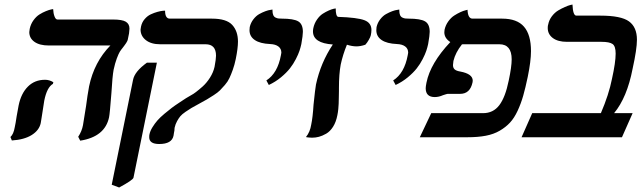

<svg xmlns="http://www.w3.org/2000/svg" viewBox="-20 -604 2823 845"><path d="M174.8 -161.1Q173.3 -152.8 167 -110.8Q165.5 -100.1 162.6 -82.8Q159.7 -65.4 159.2 -62Q152.3 -30.3 119.6 -9.8Q86.9 10.7 32.2 14.2L25.9 -1Q39.6 -13.2 44.9 -43.9Q48.8 -61 53.2 -91.8Q58.6 -124.5 62 -140.1Q72.8 -192.9 102.8 -222.9Q132.8 -252.9 178.2 -252.9Q197.3 -252.9 214.8 -242.2L212.9 -234.9Q186.5 -219.7 174.8 -161.1ZM480 -296.9Q474.6 -268.1 470.2 -192.9Q463.4 -104.5 460 -87.9Q441.9 -2 333 15.1L324.2 -2Q340.3 -26.4 345.2 -53.2Q347.2 -62 358.9 -138.2Q364.3 -181.6 372.1 -224.1Q394.5 -331.1 465.8 -403.8H194.8Q154.3 -403.8 131.6 -419.9Q108.9 -436 108.9 -462.9Q108.9 -467.3 110.8 -477.1Q115.2 -498 127.4 -514.9Q139.6 -531.7 153.8 -540.5Q168 -549.3 181.9 -554.9Q195.8 -560.5 205.1 -562.5L213.9 -564Q214.8 -544.9 220 -531.5Q225.1 -518.1 232.9 -518.1H477.1Q518.1 -518.1 533.9 -508.3Q549.8 -498.5 549.8 -478Q549.8 -470.7 547.9 -457L543 -433.1Q542.5 -428.2 540 -423.1Q537.6 -418 535.2 -414.6L528.3 -404.8L521 -395Q512.2 -384.3 507.1 -376Q502 -367.7 494.1 -346.9Q486.3 -326.2 480 -296.9Z M504.4 221.2 471.7 209 565.4 -252Q572.3 -289.1 626.5 -328.1H670.4L567.4 178.2Q564.9 188.5 504.4 221.2ZM748.5 -42Q748.5 -41 748 -36.6Q747.6 -32.2 747.6 -29.8Q747.1 -26.9 745.6 -19Q744.1 -11.2 743.7 -6.8Q736.3 29.8 680.7 29.8Q636.7 29.8 636.7 0Q636.7 -8.3 637.7 -12.2Q640.6 -27.3 650.9 -43.9Q661.1 -60.5 672.9 -74Q684.6 -87.4 703.9 -103.5Q723.1 -119.6 736.1 -129.4Q749 -139.2 770.5 -153.3L798.8 -171.9L822.8 -186Q830.6 -189.9 842.5 -199Q854.5 -208 872.1 -223.6Q889.6 -239.3 904.3 -262.5Q918.9 -285.6 924.3 -310.1Q930.7 -344.7 930.7 -358.9Q930.7 -409.2 884.8 -409.2H684.6Q645 -409.2 621.8 -427.5Q598.6 -445.8 598.6 -474.1Q598.6 -477.1 600.6 -486.8Q604.5 -505.9 616.7 -520Q628.9 -534.2 643.8 -541Q658.7 -547.9 673.1 -551.8Q687.5 -555.7 697.3 -556.6L706.5 -557.1Q706.5 -522 727.5 -522H912.6Q976.6 -522 1002 -494.4Q1027.3 -466.8 1027.3 -420.9Q1027.3 -392.1 1017.6 -344.2Q1012.2 -318.4 1004.6 -297.1Q997.1 -275.9 989.7 -260.3Q982.4 -244.6 969.7 -230Q957 -215.3 947.8 -206.1Q938.5 -196.8 920.4 -185.1Q902.3 -173.3 890.6 -166.5L855.5 -147Q832 -134.3 822.5 -128.7Q813 -123 796.9 -112.1Q780.8 -101.1 773.7 -92.5Q766.6 -84 759.3 -70.8Q752 -57.6 748.5 -42Z M1163.1 -230 1152.3 -250Q1201.7 -281.7 1216.3 -360.8Q1218.3 -368.7 1218.3 -372.1Q1218.3 -389.6 1205.3 -399.4Q1192.4 -409.2 1168.9 -410.2Q1124.5 -412.1 1101.6 -427.7Q1078.1 -443.4 1078.1 -471.2Q1078.1 -480 1079.1 -484.9Q1083.5 -503.9 1095.2 -519Q1106.9 -534.2 1120.8 -542Q1134.8 -549.8 1148.2 -554.7Q1161.6 -559.6 1170.4 -560.5L1179.2 -562V-558.1Q1179.2 -545.4 1182.6 -537.6Q1186 -529.8 1192.9 -526.6Q1199.7 -523.4 1205.3 -522.7Q1210.9 -522 1220.2 -522Q1272 -522 1292.5 -510Q1313 -498 1313 -463.9Q1313 -448.7 1306.2 -410.2Q1303.2 -396 1298.1 -380.6Q1293 -365.2 1282 -343.8Q1271 -322.3 1255.9 -303Q1240.7 -283.7 1216.6 -263.7Q1192.4 -243.7 1163.1 -230Z M1349.6 -55.2Q1356.4 -86.9 1359.9 -143.1Q1367.2 -213.9 1370.6 -231.9Q1391.1 -327.6 1444.8 -408.2Q1357.4 -414.1 1357.4 -465.8Q1357.4 -472.7 1358.9 -480Q1363.3 -501 1375 -517.8Q1386.7 -534.7 1400.4 -543.5Q1414.1 -552.2 1427 -557.9Q1439.9 -563.5 1448.7 -565.4L1457.5 -566.9Q1457.5 -533.2 1467.8 -529.8Q1552.7 -526.9 1583.7 -515.1Q1614.7 -503.4 1614.7 -472.2Q1614.7 -461.4 1611.8 -448.2Q1610.4 -441.4 1603 -428.5Q1595.7 -415.5 1587.9 -407.2Q1566.9 -399.9 1548.8 -399.9Q1529.8 -399.9 1506.8 -407.2Q1488.8 -363.3 1479.5 -319.8Q1471.7 -278.3 1471.7 -216.8V-204.1Q1471.7 -198.2 1471.2 -177.2Q1470.7 -156.2 1470.5 -147.5Q1470.2 -138.7 1468.8 -123.8Q1467.3 -108.9 1464.8 -97.2Q1459 -66.9 1445.8 -46.1Q1432.6 -25.4 1415.5 -15.6Q1398.4 -5.9 1383.8 -2Q1369.1 2 1353.5 2Q1346.2 2 1339.6 1.2Q1333 0.5 1329.6 0L1326.7 -1Q1344.7 -23.4 1349.6 -55.2Z M1721.2 -230 1710.4 -250Q1759.8 -281.7 1774.4 -360.8Q1776.4 -368.7 1776.4 -372.1Q1776.4 -389.6 1763.4 -399.4Q1750.5 -409.2 1727.1 -410.2Q1682.6 -412.1 1659.7 -427.7Q1636.2 -443.4 1636.2 -471.2Q1636.2 -480 1637.2 -484.9Q1641.6 -503.9 1653.3 -519Q1665 -534.2 1679 -542Q1692.9 -549.8 1706.3 -554.7Q1719.7 -559.6 1728.5 -560.5L1737.3 -562V-558.1Q1737.3 -545.4 1740.7 -537.6Q1744.1 -529.8 1751 -526.6Q1757.8 -523.4 1763.4 -522.7Q1769 -522 1778.3 -522Q1830.1 -522 1850.6 -510Q1871.1 -498 1871.1 -463.9Q1871.1 -448.7 1864.3 -410.2Q1861.3 -396 1856.2 -380.6Q1851.1 -365.2 1840.1 -343.8Q1829.1 -322.3 1814 -303Q1798.8 -283.7 1774.7 -263.7Q1750.5 -243.7 1721.2 -230Z M2218.8 -249Q2231.9 -310.1 2231.9 -342.8Q2231.9 -409.2 2177.7 -409.2H2013.7Q2014.6 -409.2 2014.6 -408.2H2012.7V-409.2Q2011.7 -408.2 2012.7 -408.2Q1984.4 -372.6 1975.6 -335.9Q1973.6 -322.3 1973.6 -317.9Q1973.6 -305.2 1981 -298.6Q1988.3 -292 2005.9 -289.1Q2060.5 -278.8 2060.5 -249Q2060.5 -247.6 2060.1 -245.1Q2059.6 -242.7 2059.6 -241.2Q2048.8 -190.9 2004.9 -190.9H1981.9H1949.7Q1947.3 -190.9 1929.7 -185.1Q1911.1 -176.8 1893.6 -176.8Q1853.5 -176.8 1853.5 -215.8Q1853.5 -223.1 1856.9 -240.2Q1874 -325.7 1961.9 -418.9Q1935.5 -436 1935.5 -461.9Q1935.5 -463.4 1936 -467.3Q1936.5 -471.2 1936.5 -473.1Q1940.9 -493.2 1952.9 -509.8Q1964.8 -526.4 1978.8 -535.4Q1992.7 -544.4 2006.1 -550.5Q2019.5 -556.6 2028.3 -558.6L2037.6 -561Q2039.1 -522 2059.6 -522H2189.9Q2255.4 -522 2286.1 -486.6Q2316.9 -451.2 2316.9 -378.9Q2316.9 -335.4 2302.7 -266.1Q2292.5 -217.3 2282.7 -182.9Q2272.9 -148.4 2258.1 -116.5Q2243.2 -84.5 2224.6 -64.5Q2206.1 -44.4 2179.4 -28.8Q2152.8 -13.2 2117.9 -6.6Q2083 0 2037.6 0H1827.6L1877.9 -106H2106Q2150.9 -106 2177.5 -141.1Q2204.1 -176.3 2218.8 -249Z M2622.6 -535.2Q2713.4 -535.2 2748.3 -509.8Q2783.2 -484.4 2783.2 -429.2Q2783.2 -387.7 2764.2 -301.8Q2739.7 -174.8 2682.6 -106H2764.2L2717.3 0H2275.4L2322.3 -106H2624.5Q2659.7 -188 2673.3 -256.8Q2689.5 -329.6 2689.5 -368.2Q2689.5 -400.9 2675.8 -410.4Q2662.1 -419.9 2627.4 -419.9H2475.6Q2435.1 -419.9 2412.8 -436.8Q2390.6 -453.6 2390.6 -481Q2390.6 -491.2 2392.6 -496.1Q2396.5 -516.1 2408.9 -532.5Q2421.4 -548.8 2436.5 -557.9Q2451.7 -566.9 2466.1 -573.2Q2480.5 -579.6 2490.2 -582L2499.5 -584Q2501.5 -535.2 2516.6 -535.2Z"/></svg>

Font: Linux Libertine G
Style: Semibold Italic
Weight: 600
Italic angle: -11.5°
Designer: Philipp H. Poll
Foundry: Philipp H. Poll
Version: Version 5.1.1